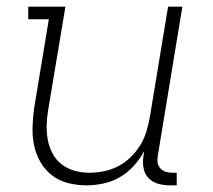

<svg xmlns="http://www.w3.org/2000/svg" viewBox="-20 -550 640 578"><path d="M240 8Q212 8 184.5 1Q157 -6 136 -22.5Q115 -39 101.5 -62.5Q88 -86 82.5 -113Q77 -140 78 -168.5Q79 -197 83 -226L127 -492H65V-530H177L125 -219Q121 -196 120.5 -173Q120 -150 124 -128.5Q128 -107 138.5 -87.5Q149 -68 166 -55Q183 -42 204.5 -36Q226 -30 249 -30Q271 -30 293 -34.5Q315 -39 335.5 -49.5Q356 -60 373 -76.5Q390 -93 402 -112.5Q414 -132 420.5 -153.5Q427 -175 431 -197L486 -530H529L455 -81Q453 -71 454.5 -61Q456 -51 462 -44Q468 -37 477.5 -33.5Q487 -30 497 -30H512V8H491Q473 8 455.5 3Q438 -2 426.5 -14.5Q415 -27 412 -45Q409 -63 412 -81L414 -95Q401 -71 382.5 -50.5Q364 -30 340.5 -16.5Q317 -3 291 2.5Q265 8 240 8Z"/></svg>

Font: Iosevka Curly Slab XLtEx
Style: Italic
Weight: 200
Width: 7
Italic angle: -9°
Monospace: yes
Designer: Belleve Invis
Foundry: Belleve Invis
Version: Version 11.1.0; ttfautohint (v1.8.3)